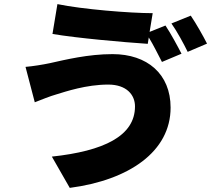

<svg xmlns="http://www.w3.org/2000/svg" viewBox="-20 -841 1040 933"><path d="M636 -324C636 -180 484 -107 232 -80L319 72C608 34 809 -105 809 -318C809 -482 695 -578 527 -578C409 -578 298 -551 222 -534C189 -527 140 -519 104 -516L149 -344C180 -356 224 -374 253 -382C299 -396 399 -430 506 -430C595 -430 636 -380 636 -324ZM907 -765 813 -727C840 -689 872 -630 892 -589L986 -629C969 -663 933 -727 907 -765ZM259 -821 235 -676C352 -656 578 -636 698 -628L703 -659C726 -622 749 -574 767 -540L862 -580C844 -615 809 -680 784 -717L707 -686L722 -777C612 -777 379 -796 259 -821Z"/></svg>

Font: Source Han Sans HK Heavy
Style: Regular
Weight: 900
Designer: Ryoko NISHIZUKA 西塚涼子 (kana, bopomofo & ideographs); Paul D. Hunt (Latin, Greek & Cyrillic); Sandoll Communications 산돌커뮤니
Foundry: Adobe
Version: Version 2.000;hotconv 1.0.107;makeotfexe 2.5.65593